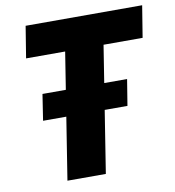

<svg xmlns="http://www.w3.org/2000/svg" viewBox="-80 -776 772 847"><g transform="rotate(-10 306.5 -352.5)"><path d="M154 0 243 -563H68L91 -705H613L590 -563H415L326 0ZM94 -279 112 -396H491L472 -279Z"/></g></svg>

Font: Nunito Sans 10pt Condensed Black
Style: Italic
Weight: 900
Width: 3
Italic angle: -9°
Designer: Vernon Adams
Foundry: Vernon Adams
Version: Version 3.101;gftools[0.9.27]